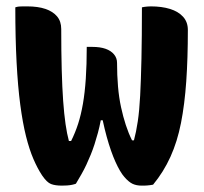

<svg xmlns="http://www.w3.org/2000/svg" viewBox="-20 -572 640 602"><path d="M252 -425H269Q294 -425 311 -419Q328 -413 337.5 -401.5Q347 -390 347 -375Q347 -336 350 -301Q353 -266 359.5 -236Q366 -206 374.5 -180Q383 -154 394 -132H400Q407 -158 412 -191.5Q417 -225 419.5 -272.5Q422 -320 423.5 -387.5Q425 -455 425 -549Q429 -550 433 -550.5Q437 -551 442 -551.5Q447 -552 453 -552Q487 -552 513 -544Q539 -536 554 -519.5Q569 -503 569 -478Q569 -389 564 -317Q559 -245 547.5 -186.5Q536 -128 514.5 -80.5Q493 -33 460 7Q456 8 451 8.5Q446 9 441.5 9.5Q437 10 432.5 10Q428 10 424 10Q408 10 396 4.5Q384 -1 370 -17Q363 -25 356 -37Q349 -49 342 -64.5Q335 -80 328 -100Q321 -120 314.5 -143.5Q308 -167 302 -195H296Q292 -174 287 -155.5Q282 -137 276.5 -120Q271 -103 264.5 -87Q258 -71 251 -56Q244 -41 235.5 -26Q227 -11 218 4Q213 6 205.5 7.5Q198 9 190 9.5Q182 10 174 10Q153 10 140 5Q127 0 112 -22Q98 -43 85 -73Q72 -103 61.5 -145Q51 -187 43.5 -244Q36 -301 32 -376.5Q28 -452 28 -549Q34 -551 39.5 -551.5Q45 -552 51.5 -552Q58 -552 65 -552Q99 -552 122.5 -544Q146 -536 159 -520.5Q172 -505 172 -481Q172 -410 173.5 -354Q175 -298 178 -256Q181 -214 185.5 -183Q190 -152 196 -130H203Q216 -156 225 -184Q234 -212 240 -246.5Q246 -281 249 -325Q252 -369 252 -425Z"/></svg>

Font: Recursive Monospace Casual ExtraBold
Style: Regular
Weight: 800
Version: Version 1.047